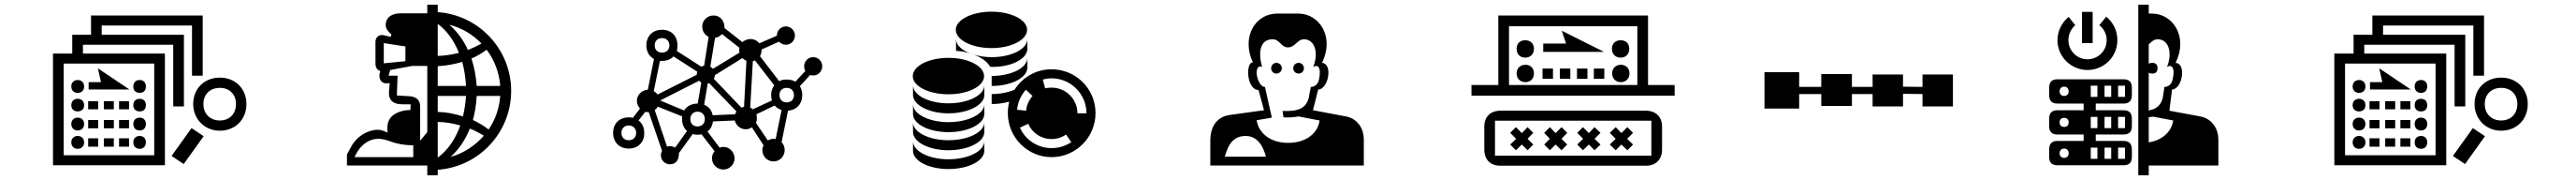

<svg xmlns="http://www.w3.org/2000/svg" viewBox="-20 -769 10840 756"><path d="M629 -502V-117H248V-502ZM905 -400C946 -400 973 -373 973 -332C973 -291 946 -263 905 -263C864 -263 836 -291 836 -332C836 -373 864 -400 905 -400ZM280 -171C280 -155 291 -144 307 -144C323 -144 334 -155 334 -171C334 -187 323 -198 307 -198C291 -198 280 -187 280 -171ZM280 -406C280 -389 291 -379 307 -379C323 -379 334 -389 334 -406C334 -422 323 -433 307 -433C291 -433 280 -422 280 -406ZM280 -327C280 -311 291 -301 307 -301C323 -301 334 -311 334 -327C334 -344 323 -354 307 -354C291 -354 280 -344 280 -327ZM280 -248C280 -232 291 -221 307 -221C323 -221 334 -232 334 -248C334 -264 323 -275 307 -275C291 -275 280 -264 280 -248ZM393 -310V-344H351V-310ZM393 -230V-265H351V-230ZM393 -153V-188H351V-153ZM459 -310V-344H417V-310ZM459 -230V-265H417V-230ZM459 -153V-188H417V-153ZM353 -424V-393H525L392 -482L405 -424ZM523 -310V-344H481V-310ZM523 -230V-265H481V-230ZM523 -153V-188H481V-153ZM674 -544H329V-581H709V-322H754V-623H408V-662H788V-451H833V-704H363V-623H284V-544H203V-75H674ZM541 -406C541 -389 551 -379 568 -379C584 -379 594 -389 594 -406C594 -422 584 -433 568 -433C551 -433 541 -422 541 -406ZM541 -327C541 -311 551 -301 568 -301C584 -301 594 -311 594 -327C594 -344 584 -354 568 -354C551 -354 541 -344 541 -327ZM541 -248C541 -232 551 -221 568 -221C584 -221 594 -232 594 -248C594 -264 584 -275 568 -275C551 -275 541 -264 541 -248ZM541 -171C541 -155 551 -144 568 -144C584 -144 594 -155 594 -171C594 -187 584 -198 568 -198C551 -198 541 -187 541 -171ZM786 -231 702 -114 753 -80 837 -197ZM905 -443C842 -443 793 -399 793 -332C793 -268 842 -220 905 -220C968 -220 1017 -265 1017 -332C1017 -395 972 -443 905 -443Z M1571 -186C1617 -186 1634 -159 1719 -159V-109H1472C1496 -163 1535 -186 1571 -186ZM1778 -492V-214L1748 -178V-322C1748 -346 1735 -363 1702 -365L1650 -368L1653 -451H1615L1622 -475L1714 -492ZM1822 -257C1855 -256 1887 -251 1917 -242C1897 -187 1866 -139 1822 -107ZM1941 -366C1939 -337 1935 -308 1928 -280C1894 -291 1859 -298 1822 -299V-366ZM1876 -110C1912 -142 1939 -183 1957 -229C1978 -221 1998 -210 2016 -199C1979 -157 1931 -125 1876 -110ZM2085 -366C2081 -314 2064 -265 2036 -225C2016 -241 1993 -254 1970 -265C1979 -297 1984 -332 1986 -366ZM1595 -503V-588L1686 -574V-512ZM1822 -669C1862 -639 1892 -596 1911 -547C1883 -540 1853 -535 1822 -534ZM1822 -491C1857 -493 1892 -499 1925 -509C1934 -477 1939 -442 1941 -408H1822ZM1949 -559C1931 -600 1904 -636 1871 -665C1923 -652 1970 -624 2006 -586C1988 -576 1969 -567 1949 -559ZM1986 -408C1983 -447 1976 -487 1964 -523C1987 -533 2008 -546 2028 -560C2060 -518 2081 -464 2085 -408ZM1822 -56C1995 -68 2131 -212 2131 -387C2131 -562 1995 -706 1822 -718V-749H1778V-713H1665C1634 -713 1603 -700 1603 -663C1603 -650 1614 -634 1627 -625L1624 -614L1595 -621C1577 -626 1560 -613 1560 -594V-502C1560 -487 1566 -475 1580 -471L1579 -466C1571 -441 1583 -417 1608 -419L1620 -420L1617 -385C1614 -343 1640 -331 1673 -331H1708L1707 -307C1676 -307 1631 -296 1616 -262C1609 -248 1609 -225 1611 -212C1598 -218 1583 -224 1570 -224C1528 -224 1482 -197 1459 -155L1440 -120V-74H1778V-33H1822Z M2595 -211C2595 -229 2607 -242 2626 -242C2644 -242 2657 -229 2657 -211C2657 -192 2644 -180 2626 -180C2607 -180 2595 -192 2595 -211ZM2850 -269C2850 -248 2858 -230 2871 -219L2821 -149C2814 -153 2807 -155 2799 -155C2795 -155 2791 -155 2787 -153L2735 -307C2741 -311 2745 -316 2748 -321L2851 -280C2850 -276 2850 -272 2850 -269ZM2922 -430C2924 -427 2928 -425 2931 -422L2916 -334C2890 -334 2870 -323 2859 -305L2758 -347ZM2885 -269C2885 -287 2897 -300 2915 -300C2934 -300 2946 -287 2946 -269C2946 -250 2934 -238 2915 -238C2897 -238 2885 -250 2885 -269ZM2979 -285C2975 -306 2962 -322 2943 -329L2958 -418C2960 -419 2962 -419 2964 -420L3079 -301C3077 -297 3075 -293 3073 -289ZM3161 -253C3164 -259 3165 -266 3165 -274C3165 -279 3164 -284 3163 -289L3240 -326C3247 -317 3257 -311 3269 -307L3244 -185C3241 -185 3238 -186 3235 -186C3226 -186 3218 -183 3211 -179ZM3260 -370C3260 -388 3272 -400 3290 -400C3309 -400 3321 -388 3321 -370C3321 -351 3309 -339 3290 -339C3272 -339 3260 -351 3260 -370ZM2735 -578C2735 -597 2747 -609 2766 -609C2784 -609 2797 -597 2797 -578C2797 -560 2784 -548 2766 -548C2747 -548 2735 -560 2735 -578ZM2747 -372C2743 -378 2737 -383 2731 -386L2757 -513C2780 -513 2797 -515 2814 -532L2914 -468C2913 -464 2912 -460 2912 -455ZM3090 -558C3090 -555 3091 -551 3092 -548L2980 -480C2977 -483 2973 -486 2969 -489L2989 -610C3000 -612 3011 -617 3018 -626L3092 -568C3091 -565 3090 -561 3090 -558ZM2984 -438C2986 -442 2988 -448 2988 -453L3104 -525C3109 -520 3115 -516 3121 -514L3111 -320C3107 -320 3104 -319 3100 -317ZM3225 -370C3225 -362 3226 -354 3228 -347L3148 -310C3145 -313 3141 -315 3137 -317L3148 -512C3152 -513 3155 -514 3157 -515L3238 -411C3230 -400 3225 -386 3225 -370ZM2761 -117C2761 -96 2778 -79 2799 -79C2828 -79 2837 -101 2837 -126L2895 -206C2901 -204 2908 -203 2915 -203C2921 -203 2927 -204 2932 -205L2987 -134C2980 -126 2976 -115 2976 -104C2976 -78 2998 -57 3024 -57C3050 -57 3071 -78 3071 -104C3071 -130 3050 -152 3024 -152C3018 -152 3013 -151 3008 -149L2957 -217C2970 -226 2978 -241 2980 -259L3072 -263C3077 -242 3096 -226 3118 -226C3127 -226 3136 -229 3144 -234L3193 -159C3190 -153 3188 -146 3188 -139C3188 -112 3209 -91 3235 -91C3261 -91 3282 -112 3282 -139C3282 -152 3277 -163 3269 -172L3296 -304C3332 -307 3356 -332 3356 -370C3356 -384 3352 -397 3346 -407L3389 -454C3393 -453 3397 -452 3402 -452C3423 -452 3440 -469 3440 -491C3440 -512 3423 -529 3402 -529C3381 -529 3364 -512 3364 -491C3364 -484 3365 -477 3369 -471L3327 -426C3317 -432 3304 -435 3290 -435C3278 -435 3268 -433 3259 -428L3178 -533C3182 -540 3185 -549 3185 -561L3258 -594C3266 -586 3276 -581 3287 -581C3308 -581 3325 -598 3325 -620C3325 -641 3308 -658 3287 -658C3266 -658 3249 -641 3249 -619L3175 -587C3167 -598 3153 -605 3138 -605C3125 -605 3113 -600 3104 -592L3029 -651C3029 -680 3013 -704 2982 -704C2956 -704 2935 -683 2935 -657C2935 -638 2946 -622 2962 -614L2943 -493C2939 -492 2935 -491 2931 -489L2828 -555C2830 -562 2831 -570 2831 -578C2831 -618 2805 -644 2766 -644C2727 -644 2700 -618 2700 -578C2700 -552 2712 -532 2732 -521L2706 -392C2681 -391 2660 -371 2660 -345C2660 -333 2665 -322 2673 -313L2643 -274C2638 -276 2632 -276 2626 -276C2586 -276 2560 -250 2560 -211C2560 -172 2586 -145 2626 -145C2665 -145 2692 -172 2691 -211V-214C2690 -235 2682 -252 2667 -263L2695 -299C2699 -298 2703 -298 2710 -298L2766 -135C2763 -130 2761 -124 2761 -117Z M4260 -308C4263 -340 4276 -369 4297 -392L4325 -366C4310 -349 4300 -328 4298 -304ZM4307 -249C4323 -211 4361 -185 4405 -185C4428 -185 4449 -192 4466 -204L4488 -172C4464 -156 4436 -147 4405 -147C4346 -147 4294 -182 4272 -233ZM4368 -435C4380 -438 4392 -440 4405 -440C4486 -440 4552 -374 4552 -293H4514C4514 -353 4465 -401 4405 -401C4396 -401 4386 -400 4378 -398ZM3821 -449C3821 -407 3888 -373 3971 -373C4054 -373 4121 -407 4121 -449C4121 -492 4054 -526 3971 -526C3888 -526 3821 -492 3821 -449ZM4122 -411C4122 -369 4054 -335 3971 -335C3889 -335 3822 -369 3822 -411V-370C3822 -328 3889 -293 3971 -293C4053 -293 4120 -327 4122 -368ZM4122 -331C4122 -290 4054 -256 3971 -256C3889 -256 3822 -290 3822 -331V-290C3822 -248 3889 -214 3971 -214C4053 -214 4120 -247 4122 -289ZM4122 -255C4122 -214 4054 -180 3971 -180C3889 -180 3822 -214 3822 -255V-215C3822 -172 3889 -138 3971 -138C4053 -138 4120 -171 4122 -213ZM4122 -176C4122 -134 4054 -100 3971 -100C3889 -100 3822 -134 3822 -176V-135C3822 -93 3889 -59 3971 -59C4053 -59 4120 -92 4122 -134ZM4002 -644C4002 -601 4070 -567 4152 -567C4235 -567 4302 -601 4302 -644C4302 -686 4235 -720 4152 -720C4070 -720 4002 -686 4002 -644ZM4303 -605C4303 -563 4236 -529 4153 -529C4125 -529 4099 -533 4077 -540C4072 -542 4067 -543 4062 -545C4026 -559 4003 -580 4003 -605V-564C4003 -561 4003 -558 4004 -555C4018 -555 4040 -552 4062 -545C4067 -543 4072 -541 4077 -540C4106 -529 4134 -512 4147 -488H4153C4235 -487 4301 -521 4303 -562C4303 -585 4303 -582 4303 -605ZM4153 -408C4235 -408 4301 -442 4303 -483C4303 -506 4303 -503 4303 -526C4303 -484 4236 -450 4153 -450ZM4221 -294C4221 -192 4304 -109 4405 -109C4507 -109 4590 -192 4590 -294V-298C4588 -398 4506 -478 4405 -478C4367 -478 4332 -467 4303 -447V-449C4303 -449 4303 -449 4303 -447C4281 -433 4263 -414 4249 -392C4223 -381 4189 -374 4153 -374V-332C4180 -332 4205 -336 4227 -342C4223 -327 4221 -311 4221 -294Z M5134 -111C5147 -155 5165 -198 5222 -198C5271 -198 5296 -155 5307 -111ZM5381 -276C5408 -275 5428 -277 5444 -280L5533 -263C5524 -203 5469 -169 5401 -169C5333 -169 5278 -203 5268 -264L5332 -275L5303 -404C5283 -404 5271 -435 5268 -459C5267 -477 5273 -496 5291 -488C5274 -547 5281 -604 5335 -604C5366 -604 5370 -570 5400 -570C5430 -570 5439 -604 5467 -604C5513 -604 5530 -547 5506 -488C5511 -491 5515 -492 5519 -492C5533 -492 5538 -471 5530 -433C5526 -416 5513 -404 5496 -404L5487 -357C5475 -313 5441 -300 5377 -303ZM5329 -482C5329 -470 5339 -460 5351 -460C5364 -460 5374 -470 5374 -482C5374 -495 5364 -505 5351 -505C5339 -505 5329 -495 5329 -482ZM5527 -393C5570 -393 5590 -502 5543 -505C5597 -614 5532 -711 5445 -712H5357C5261 -713 5203 -613 5252 -507C5220 -507 5226 -391 5276 -391L5299 -306L5154 -286C5092 -277 5073 -225 5073 -180V-74H5719V-184C5719 -225 5696 -270 5644 -280L5505 -306ZM5422 -482C5422 -470 5432 -460 5445 -460C5457 -460 5467 -470 5467 -482C5467 -495 5457 -505 5445 -505C5432 -505 5422 -495 5422 -482Z M6271 -262H6929V-115H6271ZM6870 -659V-412H6330V-659ZM6359 -235 6335 -211 6360 -186 6335 -162 6359 -138 6384 -162 6408 -138 6432 -162 6408 -186 6432 -211 6408 -235 6384 -210ZM6502 -235 6478 -211 6502 -186 6478 -162 6502 -138 6526 -162 6551 -138 6575 -162 6551 -186 6575 -211 6551 -235 6526 -210ZM6906 -73C6948 -73 6974 -99 6974 -141V-237C6974 -278 6948 -304 6906 -304H6294C6251 -304 6226 -278 6226 -237V-141C6226 -99 6251 -73 6294 -73ZM6641 -235 6617 -211 6642 -186 6617 -162 6641 -138 6666 -162 6690 -138 6715 -162 6690 -186 6715 -211 6690 -235 6666 -210ZM6779 -235 6754 -211 6779 -186 6754 -162 6779 -138 6803 -162 6828 -138 6852 -162 6827 -186 6852 -211 6828 -235 6803 -210ZM6362 -564C6362 -542 6376 -527 6398 -527C6420 -527 6435 -542 6435 -564C6435 -586 6420 -600 6398 -600C6376 -600 6362 -586 6362 -564ZM6362 -461C6362 -439 6377 -424 6399 -424C6421 -424 6435 -439 6435 -461C6435 -482 6421 -497 6399 -497C6377 -497 6362 -482 6362 -461ZM6515 -481H6471V-438H6515ZM6588 -481H6544V-438H6588ZM6915 -704H6285V-412H6172V-367H7027V-412H6915ZM6474 -586V-551H6730L6552 -640L6570 -586ZM6660 -481H6616V-438H6660ZM6731 -481H6687V-438H6731ZM6763 -564C6763 -542 6778 -527 6800 -527C6822 -527 6836 -542 6836 -564C6836 -586 6822 -600 6800 -600C6778 -600 6763 -586 6763 -564ZM6764 -461C6764 -439 6779 -424 6801 -424C6822 -424 6837 -439 6837 -461C6837 -482 6822 -497 6801 -497C6779 -497 6764 -482 6764 -461Z M7644 -458V-404H7551V-466H7405V-313H7551V-374H7644V-324H7773V-374H7860V-322H7988V-375L8070 -374V-322H8198V-456H8070V-404L7988 -405V-456H7860V-404H7773V-458Z M8647 -385C8647 -397 8654 -405 8666 -405C8678 -405 8685 -397 8685 -385C8685 -374 8678 -366 8666 -366C8654 -366 8647 -374 8647 -385ZM8647 -255C8647 -267 8654 -274 8666 -274C8678 -274 8685 -267 8685 -255C8685 -243 8678 -236 8666 -236C8654 -236 8647 -243 8647 -255ZM8647 -125C8647 -137 8654 -145 8666 -145C8678 -145 8685 -137 8685 -125C8685 -114 8678 -106 8666 -106C8654 -106 8647 -114 8647 -125ZM8806 -409V-362H8778V-409ZM8806 -278V-231H8778V-278ZM8806 -149V-102H8778V-149ZM8864 -409V-362H8836V-409ZM8864 -278V-231H8836V-278ZM8864 -149V-102H8836V-149ZM8922 -409V-362H8893V-409ZM8922 -278V-231H8893V-278ZM8922 -149V-102H8893V-149ZM9022 -277C9029 -278 9035 -278 9041 -279L9125 -263C9117 -212 9076 -180 9022 -171ZM9037 -460C9052 -460 9059 -468 9059 -483C9059 -497 9052 -505 9037 -505C9031 -505 9026 -504 9022 -501V-583C9033 -593 9043 -604 9060 -604C9106 -604 9123 -547 9099 -488C9104 -491 9108 -492 9111 -492C9126 -492 9131 -471 9122 -433C9118 -416 9105 -404 9088 -404L9081 -358C9073 -327 9055 -311 9022 -305V-464C9026 -461 9031 -460 9037 -460ZM8603 -370C8603 -346 8614 -334 8638 -334H8748V-306H8638C8614 -306 8603 -294 8603 -271V-239C8603 -216 8614 -204 8638 -204H8748V-177H8638C8614 -177 8603 -165 8603 -141V-110C8603 -86 8614 -75 8638 -75H8916C8940 -75 8951 -86 8951 -110V-141C8951 -165 8940 -177 8916 -177H8799V-204H8916C8940 -204 8951 -216 8951 -239V-271C8951 -294 8940 -306 8916 -306H8799V-334H8916C8940 -334 8951 -346 8951 -370V-401C8951 -424 8940 -436 8916 -436H8638C8614 -436 8603 -424 8603 -401ZM8685 -698C8656 -674 8638 -639 8638 -600C8638 -531 8695 -475 8764 -475C8834 -475 8890 -531 8890 -600C8890 -639 8873 -675 8843 -699L8814 -663C8833 -649 8845 -626 8845 -600C8845 -556 8809 -520 8764 -520C8720 -520 8684 -556 8684 -600C8684 -625 8695 -648 8713 -663ZM9109 -304 9120 -393C9163 -394 9182 -502 9135 -505C9189 -614 9124 -711 9037 -712H9022V-749H8978V-33H9022V-74H9315V-184C9315 -225 9291 -270 9239 -280ZM8741 -588H8786V-719H8741Z M10229 -502V-117H9848V-502ZM10505 -400C10546 -400 10573 -373 10573 -332C10573 -291 10546 -263 10505 -263C10464 -263 10436 -291 10436 -332C10436 -373 10464 -400 10505 -400ZM9880 -171C9880 -155 9891 -144 9907 -144C9923 -144 9934 -155 9934 -171C9934 -187 9923 -198 9907 -198C9891 -198 9880 -187 9880 -171ZM9880 -406C9880 -389 9891 -379 9907 -379C9923 -379 9934 -389 9934 -406C9934 -422 9923 -433 9907 -433C9891 -433 9880 -422 9880 -406ZM9880 -327C9880 -311 9891 -301 9907 -301C9923 -301 9934 -311 9934 -327C9934 -344 9923 -354 9907 -354C9891 -354 9880 -344 9880 -327ZM9880 -248C9880 -232 9891 -221 9907 -221C9923 -221 9934 -232 9934 -248C9934 -264 9923 -275 9907 -275C9891 -275 9880 -264 9880 -248ZM9993 -310V-344H9951V-310ZM9993 -230V-265H9951V-230ZM9993 -153V-188H9951V-153ZM10059 -310V-344H10017V-310ZM10059 -230V-265H10017V-230ZM10059 -153V-188H10017V-153ZM9953 -424V-393H10125L9992 -482L10005 -424ZM10123 -310V-344H10081V-310ZM10123 -230V-265H10081V-230ZM10123 -153V-188H10081V-153ZM10274 -544H9929V-581H10309V-322H10354V-623H10008V-662H10388V-451H10433V-704H9963V-623H9884V-544H9803V-75H10274ZM10141 -406C10141 -389 10151 -379 10168 -379C10184 -379 10194 -389 10194 -406C10194 -422 10184 -433 10168 -433C10151 -433 10141 -422 10141 -406ZM10141 -327C10141 -311 10151 -301 10168 -301C10184 -301 10194 -311 10194 -327C10194 -344 10184 -354 10168 -354C10151 -354 10141 -344 10141 -327ZM10141 -248C10141 -232 10151 -221 10168 -221C10184 -221 10194 -232 10194 -248C10194 -264 10184 -275 10168 -275C10151 -275 10141 -264 10141 -248ZM10141 -171C10141 -155 10151 -144 10168 -144C10184 -144 10194 -155 10194 -171C10194 -187 10184 -198 10168 -198C10151 -198 10141 -187 10141 -171ZM10386 -231 10302 -114 10353 -80 10437 -197ZM10505 -443C10442 -443 10393 -399 10393 -332C10393 -268 10442 -220 10505 -220C10568 -220 10617 -265 10617 -332C10617 -395 10572 -443 10505 -443Z"/></svg>

Font: CryptoKit_GRILLE 1.4
Style: Regular
Weight: 400
Monospace: yes
Designer: Oceane Juvin
Foundry: http://www.head-geneve.ch
Version: Version 1.004